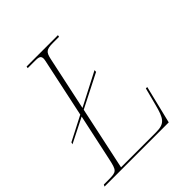

<svg xmlns="http://www.w3.org/2000/svg" viewBox="-203 -847 979 979"><g transform="rotate(-45 286.5 -357.0)"><path d="M-9 0H454L504 -205H494L470 -113C449 -31 435 -10 372 -10H120L193 -352L374 -444L375 -456L195 -363L257 -654C266 -694 274 -704 324 -704H367L369 -714H143L141 -704H184C214 -704 233 -705 233 -681C233 -677 232 -672 231 -666L163 -347L31 -279L28 -268L161 -335L107 -84C92 -14 88 -10 29 -10H-4Z"/></g></svg>

Font: Noto Serif Display Thin
Style: Italic
Weight: 100
Italic angle: -12°
Designer: Monotype Design Team
Foundry: Monotype Imaging Inc.
Version: Version 2.009